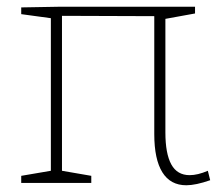

<svg xmlns="http://www.w3.org/2000/svg" viewBox="-20 -543 655 570"><path d="M604 -8Q561 7 533 7Q486 7 462 -31.5Q438 -70 438 -145V-495L164 -496V-36L251 -21V0H43V-21L131 -36V-489L43 -501V-521L156 -523H559V-503L471 -487V-150Q471 -87 488.5 -55Q506 -23 543 -23Q567 -23 597 -36Z"/></svg>

Font: Bitter Pro ExtraLight
Style: Regular
Weight: 275
Designer: Sol Matas, and Bitter project Authors
Foundry: Sol Matas
Version: Version 1.010